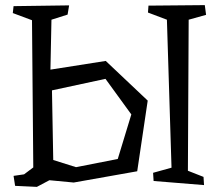

<svg xmlns="http://www.w3.org/2000/svg" viewBox="-20 -721 855 750"><path d="M775 -30 777 2 580 -14 578 -46 650 -66 632 -644 558 -672 560 -699 780 -701 785 -663 717 -644 714 -54ZM277 -68 440 -100 493 -274 392 -413 183 -368 188 -96ZM393 -483 557 -328 516 -52 268 -8 173 -17 124 9 39 5 33 -34 74 -40 110 -67 105 -642 30 -670 33 -697 250 -700 244 -664 181 -644 177 -449Z"/></svg>

Font: Underdog
Style: Regular
Weight: 400
Designer: Sergey Steblina
Foundry: Sergey Steblina, Jovanny Lemonad
Version: Version 1.001; ttfautohint (v0.9)